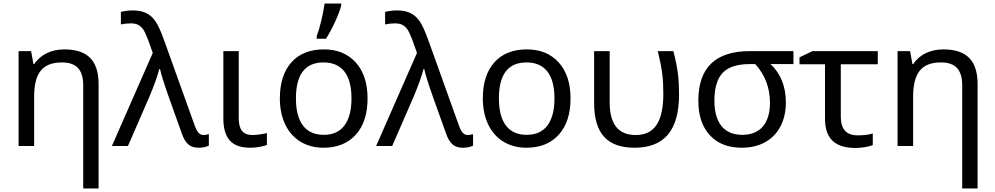

<svg xmlns="http://www.w3.org/2000/svg" viewBox="-20 -825 5625 1085"><path d="M537.1 240.2V-349.1C537.1 -483.9 474.1 -545.9 342.8 -545.9C270.5 -545.9 207 -515.6 173.8 -462.9H168.9L155.8 -536.1H85V0H172.9V-277.8C172.9 -412.6 220.2 -472.2 330.1 -472.2C413.6 -472.2 450.2 -428.7 450.2 -342.8V240.2Z M703.1 0 825.2 -280.8C851.1 -342.8 869.6 -394 880.4 -435.1H884.3C889.6 -408.2 906.2 -355 934.1 -275.9L1007.3 -70.8C1028.3 -11.7 1054.7 9.8 1103 9.8C1125 9.8 1144 5.9 1160.2 -2V-66.9C1147.9 -63.5 1138.2 -62 1130.4 -62C1106.9 -62 1093.3 -79.1 1080.1 -116.2L907.2 -598.1C889.2 -648.4 872.6 -684.6 857.9 -705.6C828.1 -747.6 790 -766.1 729 -766.1C707 -766.1 685.1 -763.2 663.1 -757.8V-687C680.2 -690.9 699.2 -692.9 719.2 -692.9C735.4 -692.9 748.5 -690.4 759.8 -685.1C770.5 -679.7 779.8 -671.4 788.1 -660.6C795.9 -649.9 805.2 -629.9 816.4 -601.1L843.3 -525.9L612.3 0Z M1242.2 -536.1V-157.2C1242.2 -45.4 1287.1 9.8 1394 9.8C1411.6 9.8 1429.7 8.3 1447.8 4.9C1465.8 1.5 1479.5 -2 1488.3 -5.9V-73.2C1480 -70.8 1467.8 -68.4 1451.7 -65.9C1435.5 -63.5 1420.4 -62 1406.2 -62C1351.6 -62 1329.1 -93.8 1329.1 -158.2V-536.1Z M1769.5 -606H1822.3C1840.3 -634.8 1858.4 -668 1875.5 -706.1C1892.6 -744.1 1903.3 -773.4 1908.2 -793.9V-805.2H1814.5C1811 -781.2 1805.2 -751 1796.9 -713.4C1788.1 -675.8 1778.8 -644.5 1769.5 -620.1ZM2057.1 -269C2057.1 -354.5 2035.2 -421.9 1990.7 -471.7C1946.3 -521 1886.2 -545.9 1810.5 -545.9C1731.9 -545.9 1670.4 -521.5 1627 -473.1C1583.5 -424.3 1561.5 -356.4 1561.5 -269C1561.5 -212.9 1571.8 -164.1 1591.8 -121.6C1632.3 -37.1 1710 9.8 1807.1 9.8C1885.3 9.8 1946.3 -14.6 1990.7 -64C2035.2 -113.3 2057.1 -181.6 2057.1 -269ZM1652.3 -269C1652.3 -404.3 1704.1 -472.2 1808.1 -472.2C1911.6 -472.2 1966.3 -403.8 1966.3 -269C1966.3 -134.3 1911.6 -63 1809.6 -63C1706.1 -63 1652.3 -134.3 1652.3 -269Z M2196.3 0 2318.4 -280.8C2344.2 -342.8 2362.8 -394 2373.5 -435.1H2377.4C2382.8 -408.2 2399.4 -355 2427.2 -275.9L2500.5 -70.8C2521.5 -11.7 2547.9 9.8 2596.2 9.8C2618.2 9.8 2637.2 5.9 2653.3 -2V-66.9C2641.1 -63.5 2631.3 -62 2623.5 -62C2600.1 -62 2586.4 -79.1 2573.2 -116.2L2400.4 -598.1C2382.3 -648.4 2365.7 -684.6 2351.1 -705.6C2321.3 -747.6 2283.2 -766.1 2222.2 -766.1C2200.2 -766.1 2178.2 -763.2 2156.2 -757.8V-687C2173.3 -690.9 2192.4 -692.9 2212.4 -692.9C2228.5 -692.9 2241.7 -690.4 2252.9 -685.1C2263.7 -679.7 2272.9 -671.4 2281.2 -660.6C2289.1 -649.9 2298.3 -629.9 2309.6 -601.1L2336.4 -525.9L2105.5 0Z M3204.1 -269C3204.1 -354.5 3182.1 -421.9 3137.7 -471.7C3093.3 -521 3033.2 -545.9 2957.5 -545.9C2878.9 -545.9 2817.4 -521.5 2773.9 -473.1C2730.5 -424.3 2708.5 -356.4 2708.5 -269C2708.5 -212.9 2718.8 -164.1 2738.8 -121.6C2779.3 -37.1 2856.9 9.8 2954.1 9.8C3032.2 9.8 3093.3 -14.6 3137.7 -64C3182.1 -113.3 3204.1 -181.6 3204.1 -269ZM2799.3 -269C2799.3 -404.3 2851.1 -472.2 2955.1 -472.2C3058.6 -472.2 3113.3 -403.8 3113.3 -269C3113.3 -134.3 3058.6 -63 2956.5 -63C2853 -63 2799.3 -134.3 2799.3 -269Z M3565.4 9.8C3731.4 9.8 3817.4 -85 3817.4 -292C3817.4 -332.5 3815.4 -371.1 3811 -408.2C3806.6 -444.8 3797.9 -487.8 3785.2 -536.1H3697.3C3709.5 -485.8 3717.8 -443.4 3722.2 -409.7C3726.6 -375.5 3728.5 -337.4 3728.5 -295.9C3728.5 -136.2 3678.2 -62 3572.3 -62C3474.1 -62 3425.3 -123.5 3425.3 -246.1V-536.1H3337.4V-243.2C3337.4 -69.3 3413.1 9.8 3565.4 9.8Z M4420.9 -246.1C4420.9 -336.4 4392.1 -408.7 4334 -462.9H4463.9V-536.1H4217.3C4023.4 -536.1 3926.3 -442.9 3926.3 -255.9C3926.3 -172.9 3947.8 -107.9 3991.2 -61C4034.7 -13.7 4094.7 9.8 4171.9 9.8C4222.7 9.8 4267.1 -1 4304.7 -22C4379.9 -64 4420.9 -144.5 4420.9 -246.1ZM4017.1 -255.9C4017.1 -327.6 4032.7 -380.4 4064 -413.6C4095.2 -446.3 4146.5 -462.9 4217.3 -462.9H4248C4303.2 -401.9 4331.1 -329.1 4331.1 -244.1C4331.1 -127.4 4275.4 -63 4174.3 -63C4072.3 -63 4017.1 -130.4 4017.1 -255.9Z M4571.3 -536.1 4498 -501V-461.9H4642.1V-154.8C4642.1 -44.9 4695.3 11.2 4814.5 11.2C4845.7 11.2 4886.7 4.9 4912.1 -4.9V-70.8C4889.2 -63.5 4860.8 -60.1 4827.1 -60.1C4763.2 -60.1 4731.4 -94.7 4731.4 -164.1V-461.9H4940.4V-536.1Z M5504.4 240.2V-349.1C5504.4 -483.9 5441.4 -545.9 5310.1 -545.9C5237.8 -545.9 5174.3 -515.6 5141.1 -462.9H5136.2L5123 -536.1H5052.2V0H5140.1V-277.8C5140.1 -412.6 5187.5 -472.2 5297.4 -472.2C5380.9 -472.2 5417.5 -428.7 5417.5 -342.8V240.2Z"/></svg>

Font: Noto Reveo Sans
Style: Regular
Weight: 400
Designer: Monotype Design team
Foundry: Monotype Imaging Inc.
Version: Version 1.04